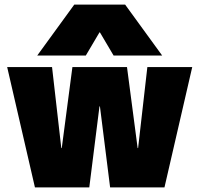

<svg xmlns="http://www.w3.org/2000/svg" viewBox="-20 -810 862 830"><path d="M131 0 11 -520H205L245 -170H247L293 -520H529L575 -170H577L617 -520H811L691 0H456L412 -350H410L366 0ZM141 -570 301 -790H521L681 -570H471L412 -670H410L351 -570Z"/></svg>

Font: M PLUS 2 Black
Style: Regular
Weight: 900
Designer: Coji Morishita
Foundry: UNDERFOREST DESIGN
Version: Version 1.001